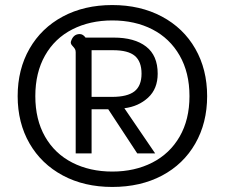

<svg xmlns="http://www.w3.org/2000/svg" viewBox="-20 -730 891 761"><path d="M50 -349Q50 -455 97 -537Q144 -619 229 -664.5Q314 -710 425 -710Q536 -710 621.5 -664.5Q707 -619 754 -537Q801 -455 801 -349Q801 -243 754 -161Q707 -79 622 -34Q537 11 425 11Q314 11 229 -34.5Q144 -80 97 -161.5Q50 -243 50 -349ZM731 -349Q731 -442 692 -510Q653 -578 584 -613.5Q515 -649 425 -649Q336 -649 266.5 -613.5Q197 -578 158.5 -510Q120 -442 120 -349Q120 -256 158.5 -188.5Q197 -121 266.5 -85.5Q336 -50 425 -50Q514 -50 583.5 -85.5Q653 -121 692 -188.5Q731 -256 731 -349ZM280 -523Q280 -531 277 -536Q274 -541 266.5 -549Q259 -557 261 -565Q270 -595 296 -595Q309 -595 319 -581H431Q513 -581 559 -545.5Q605 -510 605 -438Q605 -378 567 -343Q529 -308 473 -301L595 -122H524L409 -297H343V-122H280ZM424 -346Q485 -346 513 -368Q541 -390 541 -438Q541 -486 514.5 -508.5Q488 -531 428 -531H343V-346Z"/></svg>

Font: Niramit Light
Style: Regular
Weight: 300
Designer: Katatrad Aksorn Co.,Ltd.
Foundry: Cadson Demak Co.,Ltd.
Version: Version 1.000; ttfautohint (v1.6)